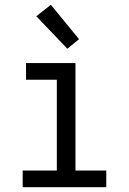

<svg xmlns="http://www.w3.org/2000/svg" viewBox="-20 -784 540 804"><path d="M75 0V-70H218V-450H89V-520H296V-70H425V0ZM262 -580 132 -716 193 -764 311 -620Z"/></svg>

Font: Iosevka Curly Slab
Style: Regular
Weight: 400
Monospace: yes
Designer: Belleve Invis
Foundry: Belleve Invis
Version: Version 22.1.2; ttfautohint (v1.8.4)